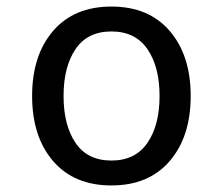

<svg xmlns="http://www.w3.org/2000/svg" viewBox="-20 -554 680 586"><path d="M78 -261Q78 -385 142 -459.5Q206 -534 320 -534Q434 -534 498 -459.5Q562 -385 562 -261Q562 -137 498 -62.5Q434 12 320 12Q206 12 142 -62.5Q78 -137 78 -261ZM467 -261Q467 -350 430 -404Q393 -458 320 -458Q247 -458 210.5 -404Q174 -350 174 -261Q174 -172 210.5 -118Q247 -64 320 -64Q393 -64 430 -118Q467 -172 467 -261Z"/></svg>

Font: AmikoRegular
Style: Regular
Weight: 400
Designer: Pablo Impallari, Rodrigo Fuenzalida, Andres Torresi
Foundry: Impallari Type
Version: Version 1.000; ttfautohint (v1.3)